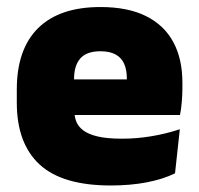

<svg xmlns="http://www.w3.org/2000/svg" viewBox="-20 -528 580 560"><path d="M303 13Q161.5 13 95.2 -48.5Q29 -110 29 -228.5V-267Q29 -384.5 91.2 -446Q153.5 -507.5 273 -507.5Q352.5 -507.5 405.5 -481.2Q458.5 -455 485.2 -405.8Q512 -356.5 512 -287V-271.5Q512 -251.5 510.2 -230.8Q508.5 -210 505 -192.5H346.5Q348.5 -223 349.2 -250Q350 -277 350 -298.5Q350 -324.5 342 -342.2Q334 -360 317 -369.2Q300 -378.5 273 -378.5Q232.5 -378.5 214.2 -357.5Q196 -336.5 196 -298V-253.5L197 -234.5V-203.5Q197 -188 202.5 -173.5Q208 -159 222.8 -147.8Q237.5 -136.5 264.8 -130Q292 -123.5 335.5 -123.5Q380 -123.5 422.5 -130.8Q465 -138 504.5 -151L490.5 -22.5Q456 -5.5 408.2 3.8Q360.5 13 303 13ZM122.5 -192.5V-296.5H469.5V-192.5Z"/></svg>

Font: Anek Telugu Medium ExtraBold
Style: Regular
Weight: 800
Version: Version 1.003